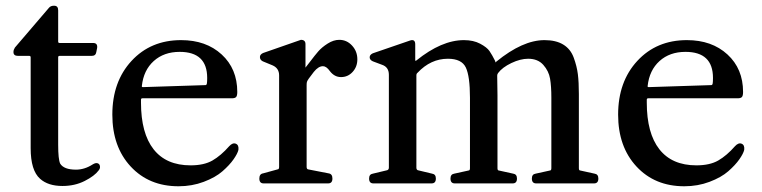

<svg xmlns="http://www.w3.org/2000/svg" viewBox="-20 -640 2658 670"><path d="M198 9Q148 9 120 -16Q87 -45 87 -123V-440Q87 -445 82 -445H43Q27 -445 27 -458V-459Q27 -466 32 -474L151 -613Q157 -620 168 -620H169Q183 -620 183 -604V-495Q183 -490 188 -490H305Q321 -490 319 -473L316 -458Q314 -445 300 -445H188Q183 -445 183 -440V-135Q183 -84 190 -69Q203 -48 245 -48Q275 -48 303 -66Q314 -73 321.5 -70Q329 -67 329 -57Q329 -51 324 -45Q310 -26 275.5 -8.5Q241 9 198 9Z M603 10Q500 10 436 -59Q372 -128 372 -240Q372 -355 439 -427.5Q506 -500 612 -500Q699 -500 753.5 -450Q808 -400 808 -319Q808 -306 804 -301.5Q800 -297 789 -297H477Q472 -297 472 -292V-282Q472 -175 516 -119Q560 -63 645 -63Q692 -63 721.5 -80Q751 -97 780 -130Q792 -143 803 -138.5Q814 -134 812 -117Q809 -104 795 -84Q781 -64 756.5 -42.5Q732 -21 691 -5.5Q650 10 603 10ZM479 -336 697 -343Q701 -343 702 -349Q703 -355 703 -368Q703 -459 607 -459Q552 -459 516.5 -427Q481 -395 475 -340Q474 -336 479 -336Z M1164 -501Q1190 -501 1208.5 -481Q1227 -461 1227 -433Q1227 -407 1210.5 -389Q1194 -371 1170 -371Q1147 -371 1131 -392Q1119 -409 1107 -409Q1091 -409 1075 -389Q1052 -360 1051 -354Q1050 -350 1050 -343V-58Q1050 -50 1055 -49L1127 -35Q1140 -33 1140 -17Q1140 0 1125 0H900Q885 0 885 -17Q885 -33 898 -35L949 -49Q954 -49 954 -58V-377Q954 -402 931 -412L897 -426Q887 -431 887 -441Q887 -450 898 -455L1030 -501Q1046 -501 1046 -486V-408L1045 -404L1049 -408Q1051 -410 1064.5 -428Q1078 -446 1090.5 -460.5Q1103 -475 1123.5 -488Q1144 -501 1164 -501Z M2055 -34Q2068 -32 2068 -17Q2068 0 2053 0H1851Q1836 0 1836 -17Q1836 -32 1849 -34L1899 -45Q1904 -45 1904 -53V-299Q1904 -339 1899.5 -365.5Q1895 -392 1876 -413.5Q1857 -435 1823 -435Q1796 -435 1764.5 -420Q1733 -405 1718 -385Q1715 -381 1715 -376L1716 -308V-53Q1716 -45 1721 -45L1771 -34Q1784 -32 1784 -17Q1784 0 1769 0H1567Q1552 0 1552 -17Q1552 -32 1565 -34L1615 -45Q1620 -45 1620 -53V-299Q1620 -374 1605.5 -404.5Q1591 -435 1543 -435Q1483 -435 1437 -386Q1433 -383 1433 -377V-55Q1433 -48 1438 -46L1488 -34Q1501 -32 1501 -17Q1501 0 1486 0H1283Q1268 0 1268 -17Q1268 -32 1281 -34L1331 -46Q1337 -48 1337 -55V-379Q1337 -406 1313 -414L1281 -426Q1270 -431 1270 -440Q1270 -449 1281 -454L1412 -499Q1429 -504 1429 -485V-430Q1429 -426 1433 -429Q1521 -500 1599 -500Q1632 -500 1655.5 -487.5Q1679 -475 1688 -462Q1697 -449 1708 -427L1709 -422L1712 -425Q1804 -500 1880 -500Q1920 -500 1945.5 -484.5Q1971 -469 1982 -439Q1993 -409 1996.5 -381Q2000 -353 2000 -312V-53Q2000 -45 2005 -45Z M2368 10Q2265 10 2201 -59Q2137 -128 2137 -240Q2137 -355 2204 -427.5Q2271 -500 2377 -500Q2464 -500 2518.5 -450Q2573 -400 2573 -319Q2573 -306 2569 -301.5Q2565 -297 2554 -297H2242Q2237 -297 2237 -292V-282Q2237 -175 2281 -119Q2325 -63 2410 -63Q2457 -63 2486.5 -80Q2516 -97 2545 -130Q2557 -143 2568 -138.5Q2579 -134 2577 -117Q2574 -104 2560 -84Q2546 -64 2521.5 -42.5Q2497 -21 2456 -5.5Q2415 10 2368 10ZM2244 -336 2462 -343Q2466 -343 2467 -349Q2468 -355 2468 -368Q2468 -459 2372 -459Q2317 -459 2281.5 -427Q2246 -395 2240 -340Q2239 -336 2244 -336Z"/></svg>

Font: Caslon OS
Style: Regular
Weight: 400
Designer: Alfredo Marco Pradil
Foundry: Hanken Design Co.
Version: Version 1.000;PS 001.000;hotconv 1.0.88;makeotf.lib2.5.64775